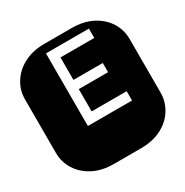

<svg xmlns="http://www.w3.org/2000/svg" viewBox="-158 -797 893 925"><g transform="rotate(-30 289.0 -334.5)"><path d="M213.9 0Q147.9 0 99.6 -25.1Q51.3 -50.3 24.7 -92.8Q-2 -135.3 -2 -186V-482.9Q-2 -534.2 24.7 -576.4Q51.3 -618.7 99.6 -643.8Q147.9 -668.9 213.9 -668.9H364.3Q430.2 -668.9 478.8 -643.8Q527.3 -618.7 553.7 -576.4Q580.1 -534.2 580.1 -482.9V-186Q580.1 -135.3 553.7 -92.8Q527.3 -50.3 478.8 -25.1Q430.2 0 364.3 0ZM196.3 -221.2H441.9V-272.9H247.1V-397H410.2V-448.2H247.1V-573.2H435.1V-625H196.3Z"/></g></svg>

Font: Monofett
Style: Regular
Weight: 400
Designer: Vernon Adams
Foundry: Vernon Adams
Version: Version 1.100; ttfautohint (v1.8.4.7-5d5b);gftools[0.9.28]